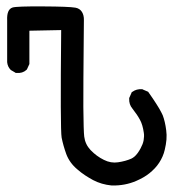

<svg xmlns="http://www.w3.org/2000/svg" viewBox="-20 -568 540 590"><path d="M323.2 2Q292 -1 266.1 -14.6Q253.4 -21.5 241.2 -29.5Q229 -37.6 217.8 -47.4Q193.8 -67.4 183.6 -94.7Q174.3 -120.6 169.4 -145Q165 -169.4 168 -475.6L70.3 -473.6V-373V-371.1L69.3 -369.1L63.5 -356.4L62.5 -354.5L61 -353Q49.3 -342.3 30.8 -343.8H28.3L26.4 -345.2L14.6 -352.1L13.7 -352.5L12.7 -353.5Q3.4 -362.8 2 -377V-377.4V-377.9V-505.9Q0.5 -539.1 18.6 -544.9Q30.8 -548.8 111.8 -548.3Q192.4 -547.9 211.9 -544.4Q225.1 -542 231.7 -531.5Q238.3 -521 237.8 -505.9Q237.8 -493.2 237.3 -448.5Q236.8 -403.8 236.3 -327.1Q235.8 -276.4 236.1 -239.3Q236.3 -202.1 237.1 -179.2Q237.8 -156.2 238.8 -148.4Q241.7 -124.5 258.3 -106.9Q276.4 -87.9 299.3 -76.7Q320.8 -65.9 342.8 -69.3Q366.2 -72.8 383.8 -80.6Q388.7 -83 393.3 -86.9Q397.9 -90.8 402.8 -97.4Q407.7 -104 412.1 -112.3Q415.5 -118.7 418 -125Q420.4 -131.3 421.4 -137.2Q422.4 -143.1 422.6 -148.9Q422.9 -154.8 421.9 -160.2Q418.5 -184.6 410.2 -199.7Q401.9 -215.3 387.2 -233.9Q376 -247.1 377 -265.1V-267.1L377.9 -268.6L383.8 -282.2L384.8 -284.7L387.2 -286.1Q399.4 -294.9 416 -293.9H417.5L418.9 -293L432.6 -287.1L435.1 -286.1L436.5 -284.2Q443.8 -273.9 449.7 -265.1Q455.6 -256.3 460.4 -248.8Q465.3 -241.2 469 -234.9Q472.7 -228.5 475.3 -223.4Q478 -218.3 480 -213.9Q487.3 -194.8 490.7 -168Q492.7 -153.8 491.5 -138.9Q490.2 -124 486.3 -107.9Q483.9 -97.2 479.5 -87.2Q475.1 -77.1 469.2 -68.1Q463.4 -59.1 455.8 -51Q448.2 -43 439.5 -35.9Q430.7 -28.8 420.4 -22.9Q410.2 -17.1 398.9 -12.2Q364.3 2.9 323.7 2Z"/></svg>

Font: NaikaiFont
Style: Bold
Weight: 700
Version: Version 1.89